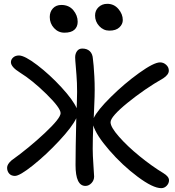

<svg xmlns="http://www.w3.org/2000/svg" viewBox="-20 -959 915 1004"><path d="M551.8 -798.8Q521 -798.8 499 -822.5Q477.1 -846.2 477.1 -877.9Q477.1 -904.3 495.4 -921.6Q513.7 -939 541 -939Q576.2 -939 599.1 -912.1Q622.1 -885.3 622.1 -854Q622.1 -832.5 604.2 -815.7Q586.4 -798.8 551.8 -798.8ZM316.9 -788.1Q284.7 -788.1 262.5 -812.3Q240.2 -836.4 240.2 -870.1Q240.2 -897.5 256.8 -915.3Q273.4 -933.1 300.8 -933.1Q340.3 -933.1 363.3 -905.8Q386.2 -878.4 386.2 -845.2Q386.2 -818.8 369.1 -803.5Q352.1 -788.1 316.9 -788.1ZM58.1 -39.1Q38.6 -39.1 27.8 -51.5Q17.1 -64 17.1 -82Q17.1 -100.1 40 -120.1Q131.8 -186 214.4 -263.4Q296.9 -340.8 296.9 -367.2Q296.9 -394.5 222.7 -467.3Q148.4 -540 85 -579.1Q37.1 -608.9 37.1 -633.8Q37.1 -647.9 48.8 -658.4Q60.5 -668.9 79.1 -668.9Q108.9 -668.9 174.6 -618.9Q240.2 -568.8 301.3 -502.4Q362.3 -436 380.9 -393.1Q380.9 -397.5 381.3 -405.8Q381.8 -414.1 381.8 -417Q384.3 -484.9 382.3 -525.1Q380.4 -565.4 376.7 -606.4Q373 -647.5 373 -659.2Q373 -678.2 382.8 -691.7Q392.6 -705.1 410.2 -705.1Q435.5 -705.1 450 -690.9Q464.4 -676.8 465.8 -650.9Q469.7 -625.5 473.4 -558.8Q477.1 -492.2 473.1 -414.1Q471.7 -370.6 470.2 -341.8Q488.8 -381.8 559.6 -451.9Q630.4 -522 707.5 -577.4Q784.7 -632.8 816.9 -632.8Q835 -632.8 848.9 -620.1Q862.8 -607.4 862.8 -589.8Q862.8 -568.8 834 -549.8Q736.3 -494.1 647.2 -421.6Q558.1 -349.1 558.1 -319.8Q558.1 -294.4 602.1 -244.4Q646 -194.3 710.2 -142.1Q774.4 -89.8 835 -53.2Q863.8 -35.6 863.8 -16.1Q863.8 -0.5 851.8 12.2Q839.8 24.9 823.2 24.9Q779.8 24.9 699.7 -34.9Q619.6 -94.7 551.3 -173.6Q482.9 -252.4 467.8 -303.2Q464.8 -235.8 464.8 -181.2Q464.8 -147.5 468.5 -95.7Q472.2 -43.9 472.2 -36.1Q472.2 -16.1 458.3 -1.5Q444.3 13.2 426.8 13.2Q375 13.2 375 -96.2Q375 -174.8 378.9 -340.8Q357.4 -295.4 289.3 -222.4Q221.2 -149.4 152.1 -94.2Q83 -39.1 58.1 -39.1Z"/></svg>

Font: Shantell Sans Irregular
Style: Regular
Weight: 400
Designer: Stephen Nixon, Anya Danilova, Shantell Martin
Foundry: Arrow Type
Version: Version 1.006;[9816181b4]